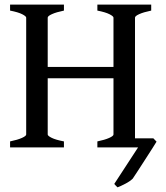

<svg xmlns="http://www.w3.org/2000/svg" viewBox="-20 -635 717 827"><path d="M399.4 0V-25.9Q432.1 -32.7 450.4 -41Q468.8 -49.3 468.8 -55.7V-559.1Q468.8 -564.9 451.7 -573.7Q434.6 -582.5 399.4 -589.4V-615.2H631.3V-589.4Q598.1 -582.5 579.8 -574.2Q561.5 -565.9 561.5 -559.1V-36.1Q561.5 -32.7 574.7 -30Q587.9 -27.3 609.4 -25.9V0ZM171.9 -297.9V-346.7H478.5V-297.9ZM23.4 0V-25.9Q56.2 -32.7 74.5 -41Q92.8 -49.3 92.8 -55.7V-559.1Q92.8 -564.9 75.7 -573.7Q58.6 -582.5 23.4 -589.4V-615.2H255.4V-589.4Q222.2 -582.5 203.9 -574.2Q185.5 -565.9 185.5 -559.1V-55.7Q185.5 -49.8 202.6 -41.3Q219.7 -32.7 255.4 -25.9V0ZM640.6 -39.1 654.3 -24.9Q651.4 -19.5 637.7 1.7Q624 22.9 606.7 50Q589.4 77.1 574 100.6Q558.6 124 551.8 134.3Q540 146 519.3 156.7Q498.5 167.5 486.3 171.9Q479.5 166 472.2 157.2L574.7 0L532.2 -39.1Z"/></svg>

Font: Gentium Book Plus
Style: Regular
Weight: 400
Designer: Victor Gaultney, Annie Olsen, Iska Routamaa, Becca Hirsbrunner
Foundry: SIL International
Version: Version 6.101